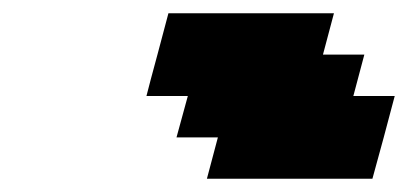

<svg xmlns="http://www.w3.org/2000/svg" viewBox="-20 -895 616 290"><path d="M292.5 -625H542.5Q548.3 -645.5 559.6 -687.5Q570.8 -729.5 576.2 -750H513.7L530.3 -812.5H467.8L484.4 -875H234.4Q229 -854 217.8 -812.5Q206.5 -771 201.2 -750H263.7L246.6 -687.5H309.1Z"/></svg>

Font: Faithful 32x
Style: BoldOblique
Weight: 400
Foundry: Faithful Resource Pack
Version: Version 1.0; January 27, 2023